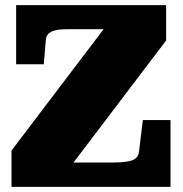

<svg xmlns="http://www.w3.org/2000/svg" viewBox="-20 -730 715 750"><path d="M249 -616Q229 -616 213 -614.5Q197 -613 185 -608Q173 -603 166.5 -595Q160 -587 159 -573L151 -479H43V-710H629V-572L217 -29L175 -95H413Q451 -95 474.5 -98.5Q498 -102 509.5 -111Q521 -120 523 -138L538 -261H646V0H25V-142L425 -669L458 -616Z"/></svg>

Font: Roboto Serif Black
Style: Regular
Weight: 900
Designer: Greg Gazdowicz
Foundry: Commercial Type
Version: Version 1.008